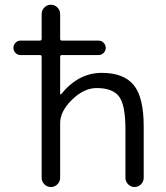

<svg xmlns="http://www.w3.org/2000/svg" viewBox="-20 -792 681 790"><path d="M64.5 -565.4Q52.7 -565.4 43.9 -574.2Q35.2 -583 35.2 -595.2Q35.2 -607.4 43.9 -616.2Q52.7 -625 64.5 -625H144.5Q151.4 -625 151.4 -632.8V-734.4Q151.4 -750 162.6 -761.2Q173.8 -772.5 189.5 -772.5Q205.1 -772.5 216.3 -761.2Q227.5 -750 227.5 -734.4V-632.8Q227.5 -625 234.4 -625H384.8Q397.5 -625 406.2 -616.2Q415 -607.4 415 -595.2Q415 -583 406.2 -574.2Q397.5 -565.4 384.8 -565.4H234.4Q227.5 -565.4 227.5 -558.6V-404.3Q227.5 -403.3 229 -403.3Q230.5 -403.3 231.4 -404.3Q302.7 -492.2 398.4 -492.2Q489.3 -492.2 530.3 -441.9Q571.3 -391.6 571.3 -272.5V-60.5Q571.3 -44.9 560.1 -33.7Q548.8 -22.5 533.7 -22.5Q518.6 -22.5 507.3 -33.7Q496.1 -44.9 496.1 -60.5V-259.8Q496.1 -360.4 469.7 -395Q443.4 -429.7 377.9 -429.7Q325.2 -429.7 276.4 -381.8Q227.5 -334 227.5 -285.2V-60.5Q227.5 -44.9 216.3 -33.7Q205.1 -22.5 189.5 -22.5Q173.8 -22.5 162.6 -33.7Q151.4 -44.9 151.4 -60.5V-558.6Q151.4 -565.4 144.5 -565.4Z"/></svg>

Font: Gen Jyuu Gothic Normal
Style: Regular
Weight: 300
Designer: [Source Han Sans]
Ryoko NISHIZUKA  (kana & ideographs); Paul D. Hunt (Latin, Greek & Cyrillic); Wenlong ZHANG  (bopomofo
Version: Version 1.002.20150607